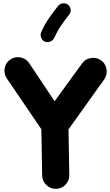

<svg xmlns="http://www.w3.org/2000/svg" viewBox="-20 -1078 678 1181"><path d="M324.2 83.5Q290 84 264.9 59.8Q239.7 35.6 239.3 1.5L234.4 -283.2L22.5 -594.7Q2.9 -622.6 8.5 -657Q14.2 -691.4 42 -710.9Q69.8 -731 104.2 -725.1Q138.7 -719.2 158.2 -691.4L315.9 -455.1L483.4 -686Q502.4 -714.4 537.1 -720.7Q571.8 -727.1 600.1 -708Q628.4 -689 634.8 -654.3Q641.1 -619.6 622.1 -591.3L401.4 -282.2L406.2 -1.5Q406.7 32.7 382.8 57.9Q358.9 83 324.2 83.5ZM398.4 -1048.8Q412.6 -1038.1 414.6 -1019.8Q416.5 -1001.5 405.3 -987.8Q377.9 -953.6 355.5 -920.7Q333 -887.7 313 -844.2Q306.2 -828.6 288.3 -822Q270.5 -815.4 254.9 -822.3Q239.7 -829.1 233.2 -846.7Q226.6 -864.3 233.4 -880.4Q256.3 -931.2 283.2 -969.2Q310.1 -1007.3 337.4 -1041.5Q348.6 -1055.7 366.7 -1057.6Q384.8 -1059.6 398.4 -1048.8Z"/></svg>

Font: Mikhak-FD Black
Style: Regular
Weight: 900
Designer: Amin Abedi
Version: Version 3.2